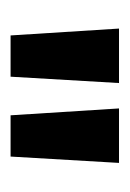

<svg xmlns="http://www.w3.org/2000/svg" viewBox="39 -876 245 363"><g transform="rotate(90 161.5 -694.5)"><path d="M34 -797C34 -797 47 -592 47 -592C47 -592 125 -592 125 -592C125 -592 137 -797 137 -797C137 -797 34 -797 34 -797ZM185 -797C185 -797 198 -592 198 -592C198 -592 276 -592 276 -592C276 -592 288 -797 288 -797C288 -797 185 -797 185 -797Z"/></g></svg>

Font: Girnar Poppins
Style: Medium
Weight: 500
Designer: Ninad Kale (Devanagari), Jonny Pinhorn (Latin)
Foundry: Indian Type Foundry
Version: ""